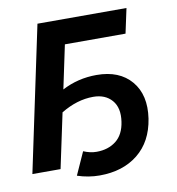

<svg xmlns="http://www.w3.org/2000/svg" viewBox="-85 -787 852 926"><g transform="rotate(-10 341.0 -323.5)"><path d="M397 -417Q509 -417 567 -348.5Q625 -280 608 -166Q591 -56 517 3.5Q443 63 329 63Q274 63 220 45L270 -66Q303 -52 334 -52Q391 -52 429.5 -82Q468 -112 477 -174Q487 -241 454.5 -278.5Q422 -316 363 -316Q284 -316 205 -268L148 0H10L160 -710H596L570 -589H273L228 -376Q306 -417 397 -417Z"/></g></svg>

Font: Raleway-v4020
Style: Bold Italic
Weight: 700
Italic angle: -12°
Designer: Matt McInerney, Pablo Impallari, Rodrigo Fuenzalida
Foundry: Matt McInerney, Pablo Impallari, Rodrigo Fuenzalida
Version: Version 4.020;PS 004.020;hotconv 1.0.88;makeotf.lib2.5.64775